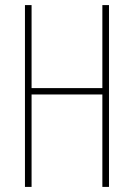

<svg xmlns="http://www.w3.org/2000/svg" viewBox="-20 -734 526 754"><path d="M408 0V-714H382V-388H104V-714H78V0H104V-363H382V0Z"/></svg>

Font: Noto Sans Arabic ExtCond Thin
Style: Regular
Weight: 100
Width: 2
Designer: Monotype Design Team, Nadine Chahine, Nizar Qandah and Khaled Hosny
Foundry: Monotype Imaging Inc.
Version: Version 2.012